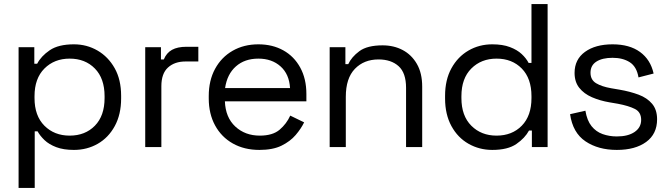

<svg xmlns="http://www.w3.org/2000/svg" viewBox="-20 -720 3275 940"><path d="M71 200V-489H148V-408H162Q181 -445 223.5 -474Q266 -503 342 -503Q405 -503 457.5 -472.5Q510 -442 541.5 -386Q573 -330 573 -251V-238Q573 -160 542 -103Q511 -46 458.5 -16Q406 14 342 14Q291 14 255.5 0.5Q220 -13 198 -34Q176 -55 164 -77H150V200ZM492 -240V-249Q492 -336 444.5 -384.5Q397 -433 321 -433Q246 -433 197.5 -384.5Q149 -336 149 -249V-240Q149 -153 197.5 -104.5Q246 -56 321 -56Q397 -56 444.5 -104.5Q492 -153 492 -240Z M691 0V-489H768V-429H782Q795 -461 822 -476Q849 -491 893 -491H951V-419H888Q835 -419 802.5 -389.5Q770 -360 770 -298V0Z M1002 -238V-250Q1002 -326 1033 -383Q1064 -440 1119 -471.5Q1174 -503 1245 -503Q1314 -503 1367 -473.5Q1420 -444 1450 -389Q1480 -334 1480 -260V-224H1081Q1084 -145 1132 -100.5Q1180 -56 1252 -56Q1315 -56 1349 -85Q1383 -114 1401 -154L1469 -121Q1454 -90 1427.5 -59Q1401 -28 1358.5 -7Q1316 14 1250 14Q1176 14 1120 -17.5Q1064 -49 1033 -106Q1002 -163 1002 -238ZM1400 -289Q1396 -357 1353.5 -395Q1311 -433 1245 -433Q1178 -433 1135 -395Q1092 -357 1082 -289Z M1594 0V-489H1671V-406H1685Q1701 -441 1739.5 -469.5Q1778 -498 1853 -498Q1908 -498 1951.5 -475Q1995 -452 2021 -407Q2047 -362 2047 -296V0H1968V-290Q1968 -363 1931.5 -396Q1895 -429 1833 -429Q1762 -429 1717.5 -383Q1673 -337 1673 -246V0Z M2159 -238V-251Q2159 -329 2190 -385.5Q2221 -442 2273.5 -472.5Q2326 -503 2390 -503Q2441 -503 2476.5 -489.5Q2512 -476 2534 -455.5Q2556 -435 2568 -412H2582V-700H2661V0H2584V-81H2570Q2550 -44 2508 -15Q2466 14 2390 14Q2327 14 2274 -16Q2221 -46 2190 -103Q2159 -160 2159 -238ZM2582 -240V-249Q2582 -336 2534.5 -384.5Q2487 -433 2411 -433Q2336 -433 2287.5 -384.5Q2239 -336 2239 -249V-240Q2239 -153 2287.5 -104.5Q2336 -56 2411 -56Q2487 -56 2534.5 -104.5Q2582 -153 2582 -240Z M2771 -161 2846 -178Q2854 -130 2876 -102.5Q2898 -75 2930.5 -63.5Q2963 -52 3000 -52Q3055 -52 3087 -74Q3119 -96 3119 -133Q3119 -171 3088.5 -186.5Q3058 -202 3005 -212L2964 -219Q2917 -227 2878 -244Q2839 -261 2816 -290Q2793 -319 2793 -363Q2793 -429 2844 -466Q2895 -503 2979 -503Q3062 -503 3113.5 -465.5Q3165 -428 3180 -360L3106 -341Q3097 -394 3063 -415.5Q3029 -437 2979 -437Q2929 -437 2900 -418.5Q2871 -400 2871 -364Q2871 -329 2898.5 -312.5Q2926 -296 2972 -288L3013 -281Q3065 -272 3106.5 -256.5Q3148 -241 3172.5 -212Q3197 -183 3197 -136Q3197 -64 3143.5 -25Q3090 14 3000 14Q2909 14 2846.5 -28Q2784 -70 2771 -161Z"/></svg>

Font: Space Grotesk Frontify
Style: Regular
Weight: 400
Designer: Florian Karsten
Version: Version 2.000